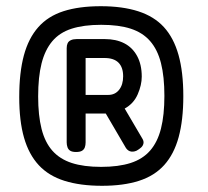

<svg xmlns="http://www.w3.org/2000/svg" viewBox="-20 -711 672 619"><path d="M305 -691Q375 -691 426 -674.5Q477 -658 508.5 -623.5Q540 -589 555.5 -534Q571 -479 571 -401Q571 -324 556 -269Q541 -214 509.5 -179Q478 -144 428 -128Q378 -112 309 -112Q239 -112 188 -128Q137 -144 105 -178.5Q73 -213 57.5 -267Q42 -321 42 -398Q42 -477 57 -532.5Q72 -588 103.5 -623.5Q135 -659 185 -675Q235 -691 305 -691ZM306 -173Q362 -173 401 -185.5Q440 -198 464 -225.5Q488 -253 499 -296.5Q510 -340 510 -402Q510 -464 499 -507.5Q488 -551 464 -578.5Q440 -606 401.5 -618.5Q363 -631 306 -631Q250 -631 211 -618.5Q172 -606 148.5 -578Q125 -550 114 -506.5Q103 -463 103 -400Q103 -339 114 -295.5Q125 -252 149 -225Q173 -198 211.5 -185.5Q250 -173 306 -173ZM382 -361 439 -264Q444 -256 442.5 -248.5Q441 -241 435 -235.5Q429 -230 420 -225Q408 -220 398.5 -223.5Q389 -227 383 -239L321 -345H256V-252Q256 -243 253.5 -236Q251 -229 244.5 -225Q238 -221 225 -221Q213 -221 206.5 -225Q200 -229 197.5 -236.5Q195 -244 195 -252V-556Q195 -565 198 -571.5Q201 -578 208.5 -581.5Q216 -585 227 -585H318Q354 -585 380.5 -571.5Q407 -558 422 -530.5Q437 -503 437 -464Q437 -437 424 -407Q411 -377 382 -361ZM256 -524V-405H329Q351 -405 364 -421.5Q377 -438 377 -465Q377 -494 362 -509Q347 -524 317 -524Z"/></svg>

Font: Fredoka SemiCondensed
Style: Regular
Weight: 400
Width: 4
Designer: Ben Nathan
Foundry: Milena B. Brandão, Ben Nathan
Version: Version 2.001